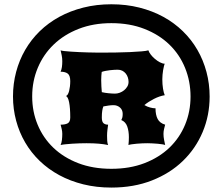

<svg xmlns="http://www.w3.org/2000/svg" viewBox="-20 -788 1037 894"><path d="M40.5 -338.9Q40.5 -398.4 55.2 -453.4Q69.8 -508.3 97.4 -555.9Q125 -603.5 165 -642.6Q205.1 -681.6 256.1 -709.5Q307.1 -737.3 368.2 -752.7Q429.2 -768.1 498.5 -768.1Q567.9 -768.1 628.9 -752.7Q689.9 -737.3 740.7 -709.5Q791.5 -681.6 831.5 -642.6Q871.6 -603.5 899.2 -555.7Q926.8 -507.8 941.4 -452.9Q956.1 -397.9 956.1 -338.4Q956.1 -250.5 923.6 -173.3Q891.1 -96.2 831.5 -38.6Q772 19 687.5 52.2Q603 85.4 498.5 85.4Q428.7 85.4 367.9 70.3Q307.1 55.2 256.1 27.6Q205.1 0 165 -38.6Q125 -77.1 97.4 -124.3Q69.8 -171.4 55.2 -225.8Q40.5 -280.3 40.5 -338.9ZM129.9 -338.4Q129.9 -268.6 155.3 -207.3Q180.7 -146 228.3 -100.3Q275.9 -54.7 344.2 -28.3Q412.6 -2 498.5 -2Q584.5 -2 652.8 -28.3Q721.2 -54.7 768.8 -100.3Q816.4 -146 841.8 -207.3Q867.2 -268.6 867.2 -338.4Q867.2 -409.2 841.8 -471.7Q816.4 -534.2 768.8 -580.3Q721.2 -626.5 652.8 -653.3Q584.5 -680.2 498.5 -680.2Q414.6 -680.2 346.4 -653.6Q278.3 -627 230.2 -580.8Q182.1 -534.7 156 -472.4Q129.9 -410.2 129.9 -339.4ZM262.2 -112.8Q266.6 -122.1 268.3 -136.2Q270 -150.4 270 -164.6Q270 -175.8 267.3 -187.3Q264.6 -198.7 262.2 -207.5Q284.2 -207.5 295.7 -214.1Q307.1 -220.7 307.1 -241.2Q307.1 -285.2 301.8 -311.8Q296.4 -338.4 286.6 -340.8Q291.5 -341.8 295.4 -348.1Q299.3 -354.5 301.8 -364.3Q304.2 -374 305.7 -386Q307.1 -397.9 307.1 -410.2Q307.1 -436 295.7 -445.1Q284.2 -454.1 262.2 -454.1Q266.6 -463.9 268.3 -476.1Q270 -488.3 270 -502.9Q270 -517.6 267.3 -530.3Q264.6 -543 262.2 -553.7Q266.1 -551.8 279.1 -550.3Q292 -548.8 309.8 -547.6Q327.6 -546.4 348.4 -545.4Q369.1 -544.4 388.9 -543.9Q408.7 -543.5 425.5 -543.2Q442.4 -543 452.6 -543Q483.4 -543 518.1 -543.5Q552.7 -543.9 584 -545.4Q615.2 -546.9 638.9 -548.8Q662.6 -550.8 670.9 -553.7Q673.8 -544.4 682.1 -533.7Q690.4 -522.9 701.4 -513.7Q712.4 -504.4 724.4 -498Q736.3 -491.7 747.1 -491.2Q745.1 -487.3 743.2 -479.2Q741.2 -471.2 739.5 -461.2Q737.8 -451.2 736.8 -439.9Q735.8 -428.7 735.8 -418.9Q735.8 -395.5 739 -375.5Q742.2 -355.5 747.1 -344.7Q734.9 -342.8 722.2 -338.4Q709.5 -334 697 -327.6Q684.6 -321.3 673.1 -314Q661.6 -306.6 652.3 -298.8Q665 -291 679 -287.4Q692.9 -283.7 704.1 -283.7Q704.1 -252.9 714.1 -233.9Q724.1 -214.8 749 -207.5Q746.6 -198.7 743.9 -187.3Q741.2 -175.8 741.2 -164.6Q741.2 -150.9 744.1 -136.5Q747.1 -122.1 749 -112.8Q746.1 -114.3 736.3 -116Q726.6 -117.7 714.4 -118.7Q702.1 -119.6 689.5 -120.4Q676.8 -121.1 667.5 -121.1Q656.7 -121.1 643.3 -120.6Q629.9 -120.1 617.2 -118.9Q604.5 -117.7 594 -116.2Q583.5 -114.7 578.1 -112.8Q579.1 -122.1 579.6 -131.3Q580.1 -140.6 580.1 -149.4Q580.1 -177.2 572.5 -199Q564.9 -220.7 544.9 -229Q547.4 -233.4 549.3 -239.7Q551.3 -246.1 551.3 -257.8Q551.3 -276.4 538.6 -287.4Q525.9 -298.3 508.8 -298.3Q498 -298.3 485.8 -296.6Q473.6 -294.9 461.4 -292.5Q458 -284.7 456.1 -272.5Q454.1 -260.3 454.1 -241.2Q454.1 -221.2 461.9 -214.4Q469.7 -207.5 483.4 -207.5Q481.9 -196.8 480.2 -183.1Q478.5 -169.4 478.5 -155.8Q478.5 -144 479.2 -132.3Q480 -120.6 483.4 -112.8Q464.8 -116.7 440.7 -118.9Q416.5 -121.1 382.8 -121.1Q368.7 -121.1 351.1 -120.6Q333.5 -120.1 316.4 -118.9Q299.3 -117.7 284.7 -116.2Q270 -114.7 262.2 -112.8ZM454.1 -358.9Q468.3 -355.5 485.8 -353.8Q503.4 -352.1 515.6 -352.1Q526.4 -352.1 537.6 -356.2Q548.8 -360.4 557.9 -367.7Q566.9 -375 572.8 -385Q578.6 -395 578.6 -406.7Q578.6 -417.5 575.2 -427.7Q571.8 -438 565.2 -446Q558.6 -454.1 549.3 -458.7Q540 -463.4 527.8 -463.4Q521.5 -463.4 512.2 -462.9Q502.9 -462.4 492.7 -461.2Q482.4 -460 471.9 -458Q461.4 -456.1 453.6 -453.1Q452.6 -444.8 451.9 -435.1Q451.2 -425.3 451.2 -415Q451.2 -399.9 452.1 -385.5Q453.1 -371.1 454.1 -358.9Z"/></svg>

Font: Arbutus
Style: Regular
Weight: 400
Designer: Karolina Lach
Foundry: Sorkin Type Co.
Version: Version 1.002